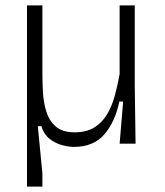

<svg xmlns="http://www.w3.org/2000/svg" viewBox="-20 -532 610 711"><path d="M80 159V-512H137V-261Q137 -229 139 -191Q141 -153 151.5 -119Q162 -85 186.5 -63.5Q211 -42 256 -42Q301 -42 330 -60.5Q359 -79 377 -109.5Q395 -140 405.5 -179Q416 -218 423 -258V-512H479V-216L482 0H423L436 -156H422Q406 -80 366 -34Q326 12 254 12Q235 12 210 5.5Q185 -1 163.5 -18Q142 -35 133 -65H120L137 110V159Z"/></svg>

Font: Bricolage Grotesque 10pt ExtraLight
Style: Regular
Weight: 200
Designer: Mathieu Triay
Foundry: Atelier Triay
Version: Version 1.000; ttfautohint (v1.8.4.7-5d5b);gftools[0.9.32]